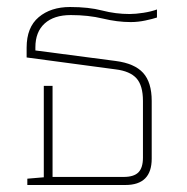

<svg xmlns="http://www.w3.org/2000/svg" viewBox="-20 -528 533 548"><path d="M58 0V-18L105 -22V-283H130V-23H333Q362 -23 375 -36Q388 -49 388 -78V-240Q388 -284 369.5 -304.5Q351 -325 310 -330L56 -364V-392Q56 -450 90.5 -479Q125 -508 180 -508Q233 -508 271.5 -498Q310 -488 350 -488Q367 -488 389.5 -491.5Q412 -495 428 -501V-478Q416 -474 395 -469.5Q374 -465 353 -465Q315 -465 273.5 -475Q232 -485 182 -485Q134 -485 107.5 -461Q81 -437 81 -393V-384L310 -354Q364 -347 388.5 -320Q413 -293 413 -240V-75Q413 0 338 0Z"/></svg>

Font: Noto Sans Thai Looped UI Thin
Style: Regular
Weight: 100
Designer: Cadson Demak Team
Foundry: Cadson Demak Co., Ltd.
Version: Version 1.000; ttfautohint (v1.8.4.7-5d5b)